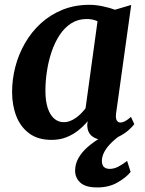

<svg xmlns="http://www.w3.org/2000/svg" viewBox="-20 -586 618 818"><path d="M474.5 -102.5Q472 -81 477.8 -72.5Q483.5 -64 493.5 -64Q501.5 -64 512 -69.2Q522.5 -74.5 538 -88L552 -57.5Q547 -49 529.2 -32.8Q511.5 -16.5 484.5 -3.2Q457.5 10 423 10Q392.5 10 372.8 -5.2Q353 -20.5 351.5 -51.5L353.5 -69.5Q337.5 -50 315.2 -31.8Q293 -13.5 264.2 -1.8Q235.5 10 199.5 10Q142 10 104.8 -17.5Q67.5 -45 49.5 -91.2Q31.5 -137.5 31.5 -194Q31.5 -248.5 45.5 -302Q59.5 -355.5 87 -403Q114.5 -450.5 154.5 -487Q194.5 -523.5 246.5 -544.5Q298.5 -565.5 361.5 -565.5Q388 -565.5 418.5 -559Q449 -552.5 470 -544.5L539 -565ZM395.5 -495.5Q385 -500.5 373.5 -502.8Q362 -505 349.5 -505Q312.5 -505 283.8 -486.8Q255 -468.5 234.2 -437Q213.5 -405.5 200 -365.8Q186.5 -326 180 -283Q173.5 -240 173.5 -199Q173.5 -156 183.2 -126.2Q193 -96.5 210.5 -81Q228 -65.5 251 -65.5Q266 -65.5 279.2 -70.8Q292.5 -76 304.2 -84.5Q316 -93 326 -103.2Q336 -113.5 344.5 -124.5ZM393 212.5Q344 212.5 322 191.8Q300 171 300 141.5Q300 112 314.5 87Q329 62 352.2 41.5Q375.5 21 402.8 4.5Q430 -12 455 -24.5L480.5 -35L510 -21.5Q480.5 -2.5 459 17.8Q437.5 38 426 58.2Q414.5 78.5 414 98.5Q414 117.5 423 125.5Q432 133.5 447 133.5Q466 133.5 484.2 124Q502.5 114.5 521.5 99.5L536.5 146.5Q518 170 480.5 191.5Q443 213 393 212.5Z"/></svg>

Font: Merriweather 24pt
Style: Bold Italic
Weight: 700
Italic angle: -7.8°
Designer: Eben Sorkin
Foundry: Eben Sorkin
Version: Version 2.101